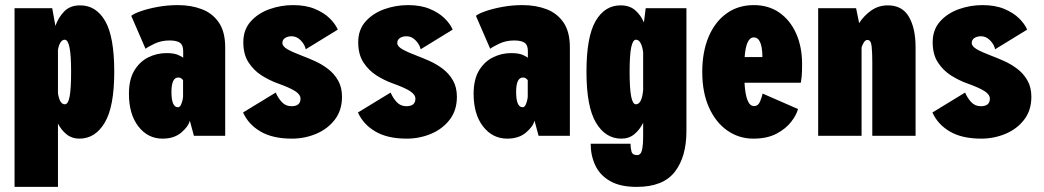

<svg xmlns="http://www.w3.org/2000/svg" viewBox="-20 -532 4090 752"><path d="M37 200V-500H184.5L197 -430.5Q208.5 -463.5 231.5 -487.2Q254.5 -511 294 -511Q356.5 -511 392 -449.5Q427.5 -388 427.5 -251Q427.5 -114 390.2 -51.5Q353 11 291 11Q261.5 11 240.8 -5.8Q220 -22.5 207 -48V200ZM233.5 -376.5Q224 -376.5 217 -365.8Q210 -355 207 -337V-167Q213.5 -123.5 234 -123.5Q247 -123.5 252.8 -154.5Q258.5 -185.5 258.5 -251Q258.5 -316.5 252.2 -346.5Q246 -376.5 233.5 -376.5Z M616.5 11Q559 11 522 -36.8Q485 -84.5 485 -164.5Q485 -221 506.2 -256Q527.5 -291 561 -307.5Q594.5 -324 632 -324Q661.5 -324 677.8 -316.8Q694 -309.5 697.5 -305.5V-332Q697.5 -355.5 684.8 -364.5Q672 -373.5 644 -373.5Q611.5 -373.5 585 -360.8Q558.5 -348 550 -341L494 -470Q504 -478.5 531.8 -488.2Q559.5 -498 597.8 -505Q636 -512 676.5 -512Q728.5 -512 770.5 -496Q812.5 -480 837.2 -443.8Q862 -407.5 862 -346.5V0H739.5L723.5 -59.5Q718 -36.5 690 -12.8Q662 11 616.5 11ZM677 -112Q684 -112 688.2 -120.5Q692.5 -129 694.8 -139.2Q697 -149.5 697 -153.5V-218.5Q695 -221 690.2 -224.8Q685.5 -228.5 678.5 -228.5Q651.5 -228.5 651.5 -172Q651.5 -112 677 -112Z M1123 11Q1048 11 1000.5 -16.8Q953 -44.5 932 -91.5L1060 -169.5Q1068.5 -149 1083.5 -132.5Q1098.5 -116 1121.5 -116Q1157 -116 1157 -145.5Q1157 -161.5 1136.2 -175Q1115.5 -188.5 1066.5 -206Q1036 -217 1005.2 -236.2Q974.5 -255.5 953.8 -287Q933 -318.5 933 -366.5Q933 -415.5 961.8 -447.8Q990.5 -480 1035.2 -496Q1080 -512 1128 -512Q1177.5 -512 1213 -497.2Q1248.5 -482.5 1271 -460.5Q1293.5 -438.5 1303 -416L1177.5 -339Q1174 -357 1158.2 -373.5Q1142.5 -390 1122.5 -390Q1107 -390 1096.5 -383.2Q1086 -376.5 1086 -363.5Q1086 -350.5 1106 -339Q1126 -327.5 1162 -314Q1186 -305 1213.2 -292.8Q1240.5 -280.5 1264.8 -262Q1289 -243.5 1304.2 -216.8Q1319.5 -190 1319.5 -153Q1319.5 -100 1291.5 -63.5Q1263.5 -27 1218.5 -8Q1173.5 11 1123 11Z M1573 11Q1498 11 1450.5 -16.8Q1403 -44.5 1382 -91.5L1510 -169.5Q1518.5 -149 1533.5 -132.5Q1548.5 -116 1571.5 -116Q1607 -116 1607 -145.5Q1607 -161.5 1586.2 -175Q1565.5 -188.5 1516.5 -206Q1486 -217 1455.2 -236.2Q1424.5 -255.5 1403.8 -287Q1383 -318.5 1383 -366.5Q1383 -415.5 1411.8 -447.8Q1440.5 -480 1485.2 -496Q1530 -512 1578 -512Q1627.5 -512 1663 -497.2Q1698.5 -482.5 1721 -460.5Q1743.5 -438.5 1753 -416L1627.5 -339Q1624 -357 1608.2 -373.5Q1592.5 -390 1572.5 -390Q1557 -390 1546.5 -383.2Q1536 -376.5 1536 -363.5Q1536 -350.5 1556 -339Q1576 -327.5 1612 -314Q1636 -305 1663.2 -292.8Q1690.5 -280.5 1714.8 -262Q1739 -243.5 1754.2 -216.8Q1769.5 -190 1769.5 -153Q1769.5 -100 1741.5 -63.5Q1713.5 -27 1668.5 -8Q1623.5 11 1573 11Z M1966.5 11Q1909 11 1872 -36.8Q1835 -84.5 1835 -164.5Q1835 -221 1856.2 -256Q1877.5 -291 1911 -307.5Q1944.5 -324 1982 -324Q2011.5 -324 2027.8 -316.8Q2044 -309.5 2047.5 -305.5V-332Q2047.5 -355.5 2034.8 -364.5Q2022 -373.5 1994 -373.5Q1961.5 -373.5 1935 -360.8Q1908.5 -348 1900 -341L1844 -470Q1854 -478.5 1881.8 -488.2Q1909.5 -498 1947.8 -505Q1986 -512 2026.5 -512Q2078.5 -512 2120.5 -496Q2162.5 -480 2187.2 -443.8Q2212 -407.5 2212 -346.5V0H2089.5L2073.5 -59.5Q2068 -36.5 2040 -12.8Q2012 11 1966.5 11ZM2027 -112Q2034 -112 2038.2 -120.5Q2042.5 -129 2044.8 -139.2Q2047 -149.5 2047 -153.5V-218.5Q2045 -221 2040.2 -224.8Q2035.5 -228.5 2028.5 -228.5Q2001.5 -228.5 2001.5 -172Q2001.5 -112 2027 -112Z M2413.5 11Q2351.5 11 2314.2 -51.5Q2277 -114 2277 -251Q2277 -388 2312.8 -449.5Q2348.5 -511 2410.5 -511Q2446 -511 2468 -491.8Q2490 -472.5 2502 -444L2509 -500H2668.5V-18.5Q2668.5 82.5 2622.8 141.2Q2577 200 2474 200Q2409 200 2369.2 177Q2329.5 154 2311.5 115.5Q2293.5 77 2293.5 31H2449.5Q2449.5 46.5 2453.2 61Q2457 75.5 2475 75.5Q2490 75.5 2494.5 55.8Q2499 36 2499 0V-51Q2486 -24.5 2465 -6.8Q2444 11 2413.5 11ZM2446 -251Q2446 -185.5 2452 -154.5Q2458 -123.5 2470.5 -123.5Q2494 -123.5 2499 -179.5V-326.5Q2496.5 -349 2489.2 -362.8Q2482 -376.5 2471 -376.5Q2458.5 -376.5 2452.2 -346.5Q2446 -316.5 2446 -251Z M2930.5 11Q2874.5 11 2829 -20.5Q2783.5 -52 2757 -110.8Q2730.5 -169.5 2730.5 -250Q2730.5 -328.5 2755.2 -387.5Q2780 -446.5 2825.5 -479.2Q2871 -512 2932.5 -512Q2990 -512 3032.2 -482.8Q3074.5 -453.5 3098 -401.2Q3121.5 -349 3121.5 -280.5Q3121.5 -247.5 3119.8 -231.2Q3118 -215 3116.5 -208H2896Q2901 -116.5 2933 -116.5Q2949.5 -116.5 2957 -134.8Q2964.5 -153 2967 -165.5L3105.5 -105Q3099.5 -81.5 3078.5 -54.5Q3057.5 -27.5 3021 -8.2Q2984.5 11 2930.5 11ZM2932.5 -385.5Q2902 -385.5 2896.5 -308.5H2966V-314Q2966 -329 2963.2 -345.5Q2960.5 -362 2953.2 -373.8Q2946 -385.5 2932.5 -385.5Z M3184.5 0V-500H3333L3345 -441.5Q3363.5 -470.5 3392.2 -490.8Q3421 -511 3457.5 -511Q3514 -511 3540 -466Q3566 -421 3566 -347V0H3396.5V-289Q3396.5 -324.5 3394 -350Q3391.5 -375.5 3377.5 -375.5Q3369.5 -375.5 3363.8 -366.5Q3358 -357.5 3354.5 -346V0Z M3823 11Q3748 11 3700.5 -16.8Q3653 -44.5 3632 -91.5L3760 -169.5Q3768.5 -149 3783.5 -132.5Q3798.5 -116 3821.5 -116Q3857 -116 3857 -145.5Q3857 -161.5 3836.2 -175Q3815.5 -188.5 3766.5 -206Q3736 -217 3705.2 -236.2Q3674.5 -255.5 3653.8 -287Q3633 -318.5 3633 -366.5Q3633 -415.5 3661.8 -447.8Q3690.5 -480 3735.2 -496Q3780 -512 3828 -512Q3877.5 -512 3913 -497.2Q3948.5 -482.5 3971 -460.5Q3993.5 -438.5 4003 -416L3877.5 -339Q3874 -357 3858.2 -373.5Q3842.5 -390 3822.5 -390Q3807 -390 3796.5 -383.2Q3786 -376.5 3786 -363.5Q3786 -350.5 3806 -339Q3826 -327.5 3862 -314Q3886 -305 3913.2 -292.8Q3940.5 -280.5 3964.8 -262Q3989 -243.5 4004.2 -216.8Q4019.5 -190 4019.5 -153Q4019.5 -100 3991.5 -63.5Q3963.5 -27 3918.5 -8Q3873.5 11 3823 11Z"/></svg>

Font: Trispace Condensed ExtraBold
Style: Regular
Weight: 800
Width: 3
Designer: Tyler Finck
Foundry: Etcetera Type Company
Version: Version 1.210; ttfautohint (v1.8.3)